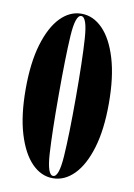

<svg xmlns="http://www.w3.org/2000/svg" viewBox="-83 -765 581 830"><g transform="rotate(10 208.0 -350.0)"><path d="M207.5 11Q156 11 115 -31Q74 -73 49.8 -153.2Q25.5 -233.5 25.5 -349Q25.5 -465 49.8 -545.8Q74 -626.5 115 -668.8Q156 -711 207.5 -711Q259 -711 300.5 -668.8Q342 -626.5 366.2 -545.8Q390.5 -465 390.5 -349Q390.5 -233.5 366.2 -153.2Q342 -73 300.5 -31Q259 11 207.5 11ZM207.5 1Q233 1 239.2 -91.8Q245.5 -184.5 245.5 -349Q245.5 -513.5 239.2 -607.2Q233 -701 207.5 -701Q182 -701 176.2 -607.2Q170.5 -513.5 170.5 -349Q170.5 -184.5 176.2 -91.8Q182 1 207.5 1Z"/></g></svg>

Font: Imbue 100pt ExtraBold
Style: Regular
Weight: 800
Designer: Tyler Finck
Foundry: Etcetera Type Company
Version: Version 1.102; ttfautohint (v1.8.3)